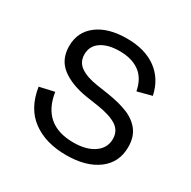

<svg xmlns="http://www.w3.org/2000/svg" viewBox="-122 -620 748 752"><g transform="rotate(30 251.5 -243.5)"><path d="M64.5 -362.2Q64.5 -426.8 113.8 -463.9Q163 -501 247 -501Q328.8 -501 380.1 -463.4Q431.5 -425.8 446 -357L381.5 -340Q371 -394 336.2 -419Q301.5 -444 247 -444Q194.5 -444 163.5 -423.1Q132.5 -402.2 132.5 -364.2Q132.5 -329 160.2 -310.1Q188 -291.2 236.5 -284L290.2 -276Q344.8 -267.5 382 -252.2Q419.2 -237 441.1 -208.5Q463 -180 463 -134.8Q463 -65.2 410 -25.6Q357 14 267 14Q174.2 14 114.2 -30.2Q54.2 -74.5 40.5 -164.5L107 -179.5Q127.8 -43 267 -43Q325.5 -43 360.2 -67.2Q395 -91.5 395 -132.2Q395 -168.8 365.8 -187.9Q336.5 -207 278 -216L224.2 -224Q150.2 -235.8 107.4 -268.8Q64.5 -301.8 64.5 -362.2Z"/></g></svg>

Font: Space Grotesk Variable
Style: Regular
Weight: 400
Designer: Florian Karsten (Space Grotesk), Colophon Foundry (Space Mono)
Foundry: Florian Karsten
Version: Version 1.106